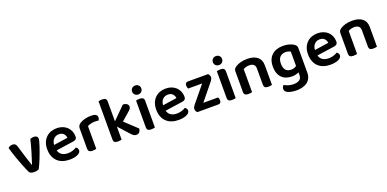

<svg xmlns="http://www.w3.org/2000/svg" viewBox="-4 -1662 5729 2839"><g transform="rotate(-20 2860.0 -242.5)"><path d="M430 -484Q456 -484 473.5 -472Q491 -460 491 -432Q491 -419 483.5 -390Q476 -361 463.5 -323Q451 -285 435 -241Q419 -197 402 -154.5Q385 -112 368 -74Q351 -36 337 -10Q327 -2 307 3Q287 8 263 8Q234 8 213.5 0.5Q193 -7 184 -24Q175 -41 162 -71Q149 -101 134 -139Q119 -177 103 -219.5Q87 -262 72.5 -304Q58 -346 45.5 -385Q33 -424 25 -455Q35 -467 53.5 -475.5Q72 -484 92 -484Q118 -484 134.5 -472Q151 -460 160 -429L210 -264Q216 -244 223.5 -221.5Q231 -199 238 -177.5Q245 -156 251.5 -136.5Q258 -117 262 -104H266Q295 -192 323 -285.5Q351 -379 372 -470Q384 -477 399.5 -480.5Q415 -484 430 -484Z M681 -180Q695 -129 733 -106Q771 -83 827 -83Q869 -83 904.5 -95.5Q940 -108 962 -122Q976 -114 985 -100Q994 -86 994 -70Q994 -50 980.5 -34.5Q967 -19 943.5 -8Q920 3 888 9Q856 15 819 15Q760 15 711.5 -1Q663 -17 628.5 -49.5Q594 -82 574.5 -130Q555 -178 555 -242Q555 -304 574 -350Q593 -396 625.5 -427Q658 -458 701 -473Q744 -488 792 -488Q841 -488 882 -472.5Q923 -457 952 -429.5Q981 -402 997.5 -363.5Q1014 -325 1014 -280Q1014 -252 999.5 -238Q985 -224 959 -220ZM792 -393Q743 -393 710 -360.5Q677 -328 673 -268L895 -301Q891 -338 866 -365.5Q841 -393 792 -393Z M1239 -1Q1230 1 1215 4Q1200 7 1181 7Q1146 7 1129 -6Q1112 -19 1112 -52V-369Q1112 -395 1124 -413Q1136 -431 1159 -445Q1190 -464 1235.5 -476Q1281 -488 1334 -488Q1429 -488 1429 -429Q1429 -415 1424.5 -402.5Q1420 -390 1415 -382Q1392 -387 1358 -387Q1323 -387 1292 -379Q1261 -371 1239 -359Z M1638 -1Q1629 1 1614 4Q1599 7 1580 7Q1545 7 1528 -6Q1511 -19 1511 -52V-650Q1519 -653 1534.5 -655.5Q1550 -658 1569 -658Q1604 -658 1621 -645Q1638 -632 1638 -599V-289L1832 -482Q1870 -482 1893 -465Q1916 -448 1916 -422Q1916 -399 1901.5 -382Q1887 -365 1856 -339L1748 -245L1939 -66Q1935 -31 1918 -11.5Q1901 8 1869 8Q1846 8 1828.5 -3Q1811 -14 1786 -42L1638 -206V-1Z M2036 -470Q2044 -472 2059.5 -475Q2075 -478 2093 -478Q2129 -478 2145.5 -465Q2162 -452 2162 -419V-1Q2154 1 2138.5 4Q2123 7 2105 7Q2069 7 2052.5 -6Q2036 -19 2036 -52ZM2026 -615Q2026 -644 2046.5 -664.5Q2067 -685 2099 -685Q2131 -685 2151 -664.5Q2171 -644 2171 -615Q2171 -585 2151 -564.5Q2131 -544 2099 -544Q2067 -544 2046.5 -564.5Q2026 -585 2026 -615Z M2396 -180Q2410 -129 2448 -106Q2486 -83 2542 -83Q2584 -83 2619.5 -95.5Q2655 -108 2677 -122Q2691 -114 2700 -100Q2709 -86 2709 -70Q2709 -50 2695.5 -34.5Q2682 -19 2658.5 -8Q2635 3 2603 9Q2571 15 2534 15Q2475 15 2426.5 -1Q2378 -17 2343.5 -49.5Q2309 -82 2289.5 -130Q2270 -178 2270 -242Q2270 -304 2289 -350Q2308 -396 2340.5 -427Q2373 -458 2416 -473Q2459 -488 2507 -488Q2556 -488 2597 -472.5Q2638 -457 2667 -429.5Q2696 -402 2712.5 -363.5Q2729 -325 2729 -280Q2729 -252 2714.5 -238Q2700 -224 2674 -220ZM2507 -393Q2458 -393 2425 -360.5Q2392 -328 2388 -268L2610 -301Q2606 -338 2581 -365.5Q2556 -393 2507 -393Z M2829 0Q2817 -11 2810 -25Q2803 -39 2803 -56Q2803 -73 2810.5 -87.5Q2818 -102 2829 -116L3041 -374H2821Q2816 -382 2812 -395.5Q2808 -409 2808 -424Q2808 -450 2820 -462Q2832 -474 2852 -474H3170Q3182 -463 3189 -449Q3196 -435 3196 -417Q3196 -401 3188.5 -386.5Q3181 -372 3170 -358L2959 -99H3192Q3197 -91 3201 -78Q3205 -65 3205 -50Q3205 -24 3193 -12Q3181 0 3161 0Z M3307 -470Q3315 -472 3330.5 -475Q3346 -478 3364 -478Q3400 -478 3416.5 -465Q3433 -452 3433 -419V-1Q3425 1 3409.5 4Q3394 7 3376 7Q3340 7 3323.5 -6Q3307 -19 3307 -52ZM3297 -615Q3297 -644 3317.5 -664.5Q3338 -685 3370 -685Q3402 -685 3422 -664.5Q3442 -644 3442 -615Q3442 -585 3422 -564.5Q3402 -544 3370 -544Q3338 -544 3317.5 -564.5Q3297 -585 3297 -615Z M3878 -305Q3878 -348 3853.5 -368Q3829 -388 3787 -388Q3758 -388 3733.5 -381Q3709 -374 3691 -363V-1Q3682 1 3667 4Q3652 7 3633 7Q3598 7 3581 -6Q3564 -19 3564 -52V-373Q3564 -397 3574 -412Q3584 -427 3605 -441Q3634 -461 3682 -474.5Q3730 -488 3788 -488Q3891 -488 3947.5 -442.5Q4004 -397 4004 -309V-1Q3996 1 3980.5 4Q3965 7 3947 7Q3911 7 3894.5 -6Q3878 -19 3878 -52V-305Z M4436 -41Q4416 -31 4389.5 -24Q4363 -17 4328 -17Q4283 -17 4243 -29.5Q4203 -42 4173 -70Q4143 -98 4125.5 -142.5Q4108 -187 4108 -251Q4108 -309 4125.5 -353.5Q4143 -398 4175.5 -428Q4208 -458 4253 -473Q4298 -488 4353 -488Q4405 -488 4448.5 -475Q4492 -462 4518 -445Q4536 -433 4546.5 -418Q4557 -403 4557 -380V6Q4557 57 4538.5 94Q4520 131 4488 154.5Q4456 178 4413 189Q4370 200 4320 200Q4268 200 4229.5 190.5Q4191 181 4172 169Q4139 148 4139 113Q4139 94 4147 80Q4155 66 4166 59Q4192 75 4229 87Q4266 99 4308 99Q4368 99 4402 76Q4436 53 4436 2ZM4349 -115Q4378 -115 4398.5 -123Q4419 -131 4434 -142V-368Q4420 -376 4401.5 -382Q4383 -388 4357 -388Q4302 -388 4268.5 -354.5Q4235 -321 4235 -251Q4235 -213 4243.5 -187Q4252 -161 4267.5 -145Q4283 -129 4304 -122Q4325 -115 4349 -115Z M4785 -180Q4799 -129 4837 -106Q4875 -83 4931 -83Q4973 -83 5008.5 -95.5Q5044 -108 5066 -122Q5080 -114 5089 -100Q5098 -86 5098 -70Q5098 -50 5084.5 -34.5Q5071 -19 5047.5 -8Q5024 3 4992 9Q4960 15 4923 15Q4864 15 4815.5 -1Q4767 -17 4732.5 -49.5Q4698 -82 4678.5 -130Q4659 -178 4659 -242Q4659 -304 4678 -350Q4697 -396 4729.5 -427Q4762 -458 4805 -473Q4848 -488 4896 -488Q4945 -488 4986 -472.5Q5027 -457 5056 -429.5Q5085 -402 5101.5 -363.5Q5118 -325 5118 -280Q5118 -252 5103.5 -238Q5089 -224 5063 -220ZM4896 -393Q4847 -393 4814 -360.5Q4781 -328 4777 -268L4999 -301Q4995 -338 4970 -365.5Q4945 -393 4896 -393Z M5530 -305Q5530 -348 5505.5 -368Q5481 -388 5439 -388Q5410 -388 5385.5 -381Q5361 -374 5343 -363V-1Q5334 1 5319 4Q5304 7 5285 7Q5250 7 5233 -6Q5216 -19 5216 -52V-373Q5216 -397 5226 -412Q5236 -427 5257 -441Q5286 -461 5334 -474.5Q5382 -488 5440 -488Q5543 -488 5599.5 -442.5Q5656 -397 5656 -309V-1Q5648 1 5632.5 4Q5617 7 5599 7Q5563 7 5546.5 -6Q5530 -19 5530 -52V-305Z"/></g></svg>

Font: Baloo Tammudu 2 SemiBold
Style: Regular
Weight: 600
Designer: Maithili Shingre, Omkar Shende and Ek Type
Foundry: Ek Type
Version: Version 1.640;hotconv 1.0.111;makeotfexe 2.5.65597; ttfautoh